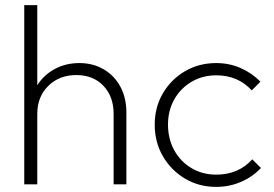

<svg xmlns="http://www.w3.org/2000/svg" viewBox="-20 -722 1074 752"><path d="M75 0V-702H126V-388Q151 -428 194 -451.5Q237 -475 291 -475Q345 -475 387 -450Q429 -425 452 -381.5Q475 -338 475 -282V0H425V-276Q425 -344 385 -386Q345 -428 279 -428Q212 -428 169 -385.5Q126 -343 126 -276V0Z M827 10Q759 10 704.5 -22.5Q650 -55 618 -110Q586 -165 586 -234Q586 -302 618 -356.5Q650 -411 704.5 -443Q759 -475 827 -475Q878 -475 922.5 -455.5Q967 -436 1000 -402L966 -368Q912 -427 827 -427Q773 -427 730 -401.5Q687 -376 662.5 -332.5Q638 -289 638 -234Q638 -178 662.5 -133.5Q687 -89 730 -63.5Q773 -38 827 -38Q914 -38 968 -98L1002 -64Q969 -29 923.5 -9.5Q878 10 827 10Z"/></svg>

Font: Outfit ExtraLight
Style: Regular
Weight: 200
Designer: Rodrigo Fuenzalida
Foundry: fragTYPE
Version: Version 1.100; ttfautohint (v1.8.4.7-5d5b);gftools[0.9.27]